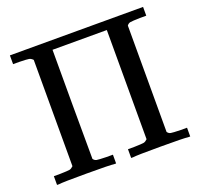

<svg xmlns="http://www.w3.org/2000/svg" viewBox="-119 -813 989 947"><g transform="rotate(-20 375.0 -340.0)"><path d="M128 -619Q118 -629 108.5 -631Q99 -633 58 -634H25V-680H724V-634H691Q650 -633 639.5 -631Q629 -629 622 -619V-61Q629 -51 639.5 -49Q650 -47 691 -46H724V0H713Q696 -3 569 -3Q442 -3 425 0H414V-46H447Q488 -47 497.5 -49Q507 -51 517 -61V-634H232V-348L233 -61Q240 -51 250.5 -49Q261 -47 302 -46H335V0H324Q307 -3 180 -3Q53 -3 36 0H25V-46H58Q99 -47 108.5 -49Q118 -51 128 -61Z"/></g></svg>

Font: MathJax_Main
Style: Regular
Weight: 400
Version: Version 1.1